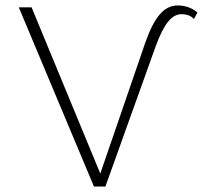

<svg xmlns="http://www.w3.org/2000/svg" viewBox="-20 -685 745 705"><path d="M325 0 49 -658H96L363 -12H336L513 -527Q538 -599 566.5 -632Q595 -665 632 -665Q653 -665 671.5 -658.5Q690 -652 705 -639L692 -615Q682 -626 670 -629.5Q658 -633 647 -633Q619 -633 596.5 -604.5Q574 -576 552 -516L367 0Z"/></svg>

Font: Ysabeau SC ExtraLight
Style: Regular
Weight: 250
Designer: Christian Thalmann (Catharsis Fonts)
Version: Version 2.001;gftools[0.9.30]; featfreeze: smcp